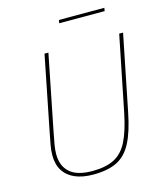

<svg xmlns="http://www.w3.org/2000/svg" viewBox="-126 -948 891 1053"><g transform="rotate(-15 319.5 -422.0)"><path d="M185 -698H207L122 -271Q113 -227 108.5 -199Q104 -171 104 -148Q104 -82 145 -45Q186 -8 273 -8Q349 -8 397 -32.5Q445 -57 474 -114.5Q503 -172 523 -271L609 -698H631L545 -270Q524 -163 492 -101.5Q460 -40 408 -14Q356 12 273 12Q213 12 170.5 -6Q128 -24 105 -59.5Q82 -95 82 -148Q82 -176 87.5 -205Q93 -234 101 -276ZM306 -838 309 -856H567L564 -838Z"/></g></svg>

Font: IBM Plex Sans Thin
Style: Italic
Weight: 250
Italic angle: -11.31°
Designer: Mike Abbink, Paul van der Laan, Pieter van Rosmalen
Foundry: Bold Monday
Version: Version 3.201